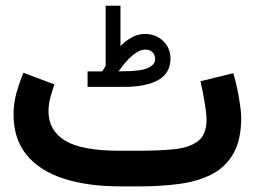

<svg xmlns="http://www.w3.org/2000/svg" viewBox="-20 -664 908 684"><path d="M344.2 -409.7Q347.7 -415 350.8 -420.2Q354 -425.3 356.4 -429.7V-643.6H409.2V-500Q428.7 -519.5 450.2 -531.2Q471.7 -543 495.6 -543Q535.6 -543 561.5 -517.8Q587.4 -492.7 587.4 -454.6Q586.9 -403.3 543.9 -378.9Q501 -354.5 421.4 -354.5H292V-409.7ZM420.9 -410.2Q481.4 -410.2 507.1 -421.9Q532.7 -433.6 532.7 -453.1Q532.7 -468.3 523.4 -477.8Q514.2 -487.3 498 -487.3Q477.1 -487.3 452.4 -466.8Q427.7 -446.3 402.3 -409.7ZM476.1 0H410.2Q292 0 206.3 -27.8Q120.6 -55.7 74.5 -112.5Q28.3 -169.4 28.3 -255.9Q28.3 -296.4 38.8 -333.7Q49.3 -371.1 63.5 -404.8L173.8 -363.3Q166 -341.8 159.4 -316.7Q152.8 -291.5 152.8 -266.6Q153.3 -198.7 212.4 -162.8Q271.5 -127 405.3 -127H472.7Q543 -127 597.9 -132.1Q652.8 -137.2 684.3 -160.4Q715.8 -183.6 715.8 -238.3Q715.8 -259.8 709 -299.8Q702.1 -339.8 694.3 -374.5L811 -403.3Q818.8 -378.4 825.2 -347.7Q831.5 -316.9 835.4 -289.1Q839.4 -261.2 839.4 -245.6Q839.4 -165 811 -116.2Q782.7 -67.4 732.7 -42.2Q682.6 -17.1 616.7 -8.5Q550.8 0 476.1 0Z"/></svg>

Font: Vazir FD-UI
Style: Bold-FD-UI
Weight: 700
Designer: Saber Rastikerdar
Foundry: Saber Rastikerdar
Version: Version 30.0.0